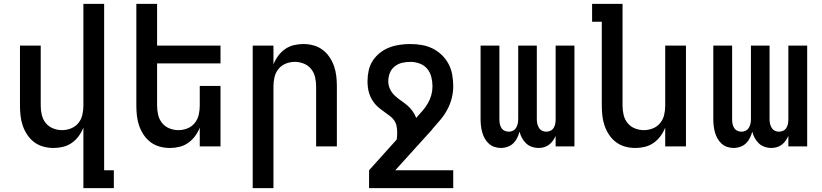

<svg xmlns="http://www.w3.org/2000/svg" viewBox="-20 -755 4240 990"><path d="M410 215V-97Q401 -74 386 -53.5Q371 -33 350.5 -18.5Q330 -4 305.5 2Q281 8 256 8Q229 8 203.5 1Q178 -6 157 -21.5Q136 -37 121 -59.5Q106 -82 97.5 -106.5Q89 -131 86 -157.5Q83 -184 83 -210V-520H190V-210Q190 -186 195.5 -162.5Q201 -139 216 -120.5Q231 -102 253.5 -93Q276 -84 300 -84Q324 -84 346.5 -93Q369 -102 384 -120.5Q399 -139 404.5 -162.5Q410 -186 410 -210V-735H517V123H567V215Z M856 8Q829 8 803.5 1Q778 -6 757 -21.5Q736 -37 721 -59.5Q706 -82 697.5 -106.5Q689 -131 686 -157.5Q683 -184 683 -210V-735H790V-520H1117V-428H790V-210Q790 -186 795.5 -162.5Q801 -139 816 -120.5Q831 -102 853.5 -93Q876 -84 900 -84Q924 -84 946.5 -93Q969 -102 984 -120.5Q999 -139 1004.5 -162.5Q1010 -186 1010 -210V-312H1117V0H1010V-97Q1001 -74 986 -53.5Q971 -33 950.5 -18.5Q930 -4 905.5 2Q881 8 856 8Z M1283 215V-520H1390V-423Q1399 -446 1414 -466.5Q1429 -487 1449.5 -501.5Q1470 -516 1494.5 -522Q1519 -528 1544 -528Q1571 -528 1596.5 -521Q1622 -514 1643 -498.5Q1664 -483 1679 -460.5Q1694 -438 1702.5 -413.5Q1711 -389 1714 -362.5Q1717 -336 1717 -310V0H1610V-310Q1610 -334 1604.5 -357.5Q1599 -381 1584 -399.5Q1569 -418 1546.5 -427Q1524 -436 1500 -436Q1476 -436 1453.5 -427Q1431 -418 1416 -399.5Q1401 -381 1395.5 -357.5Q1390 -334 1390 -310V215Z M2317 215H1883V123L2025 -35Q2027 -44 2027.5 -53.5Q2028 -63 2028 -72Q2028 -88 2025 -104Q2022 -120 2013 -133.5Q2004 -147 1991 -156.5Q1978 -166 1965 -175.5Q1952 -185 1939 -195Q1926 -205 1915.5 -217Q1905 -229 1897 -243Q1889 -257 1884 -272.5Q1879 -288 1877 -304Q1875 -320 1875 -336Q1875 -364 1881 -391.5Q1887 -419 1902 -442Q1917 -465 1939 -482.5Q1961 -500 1987 -510Q2013 -520 2040.5 -524Q2068 -528 2096 -528Q2125 -528 2154.5 -523Q2184 -518 2210.5 -505Q2237 -492 2258.5 -471Q2280 -450 2293.5 -424Q2307 -398 2312 -368.5Q2317 -339 2317 -310Q2317 -278 2309 -247.5Q2301 -217 2286 -189Q2271 -161 2250.5 -137Q2230 -113 2209 -89V-88L2018 123H2317ZM2126 -147 2129 -150V-151Q2129 -151 2130 -151V-152Q2146 -169 2160.5 -186Q2175 -203 2186.5 -223Q2198 -243 2204 -265Q2210 -287 2210 -310Q2210 -334 2204 -358Q2198 -382 2182.5 -400.5Q2167 -419 2143.5 -427.5Q2120 -436 2096 -436Q2074 -436 2053 -431Q2032 -426 2015 -412.5Q1998 -399 1990 -378.5Q1982 -358 1982 -336Q1982 -316 1990.5 -297Q1999 -278 2014 -263.5Q2029 -249 2046 -237.5Q2063 -226 2078.5 -213Q2094 -200 2106.5 -183Q2119 -166 2126 -147Z M2563 8Q2546 8 2529.5 2.5Q2513 -3 2500.5 -14.5Q2488 -26 2479.5 -41Q2471 -56 2466.5 -72.5Q2462 -89 2460 -106Q2458 -123 2458 -140V-520H2555V-140Q2555 -128 2557 -117Q2559 -106 2565 -96Q2571 -86 2581.5 -81Q2592 -76 2603 -76Q2615 -76 2625 -81Q2635 -86 2641 -96Q2647 -106 2649.5 -117Q2652 -128 2652 -140V-520H2748V-140Q2748 -128 2750.5 -117Q2753 -106 2759 -96Q2765 -86 2775 -81Q2785 -76 2797 -76Q2808 -76 2818.5 -81Q2829 -86 2835 -96Q2841 -106 2843 -117Q2845 -128 2845 -140V-520H2942V0H2845V-54Q2839 -41 2830.5 -29Q2822 -17 2810.5 -8.5Q2799 0 2785 4Q2771 8 2756 8Q2739 8 2722 2Q2705 -4 2692.5 -16Q2680 -28 2671.5 -43.5Q2663 -59 2659 -76Q2654 -59 2646.5 -43.5Q2639 -28 2626.5 -16Q2614 -4 2597 2Q2580 8 2563 8Z M3256 8Q3229 8 3203.5 1Q3178 -6 3157 -21.5Q3136 -37 3121 -59.5Q3106 -82 3097.5 -106.5Q3089 -131 3086 -157.5Q3083 -184 3083 -210V-643H3033V-735H3190V-210Q3190 -186 3195.5 -162.5Q3201 -139 3216 -120.5Q3231 -102 3253.5 -93Q3276 -84 3300 -84Q3324 -84 3346.5 -93Q3369 -102 3384 -120.5Q3399 -139 3404.5 -162.5Q3410 -186 3410 -210V-520H3517V0H3410V-97Q3401 -74 3386 -53.5Q3371 -33 3350.5 -18.5Q3330 -4 3305.5 2Q3281 8 3256 8Z M3763 8Q3746 8 3729.5 2.5Q3713 -3 3700.5 -14.5Q3688 -26 3679.5 -41Q3671 -56 3666.5 -72.5Q3662 -89 3660 -106Q3658 -123 3658 -140V-520H3755V-140Q3755 -128 3757 -117Q3759 -106 3765 -96Q3771 -86 3781.5 -81Q3792 -76 3803 -76Q3815 -76 3825 -81Q3835 -86 3841 -96Q3847 -106 3849.5 -117Q3852 -128 3852 -140V-520H3948V-140Q3948 -128 3950.5 -117Q3953 -106 3959 -96Q3965 -86 3975 -81Q3985 -76 3997 -76Q4008 -76 4018.5 -81Q4029 -86 4035 -96Q4041 -106 4043 -117Q4045 -128 4045 -140V-520H4142V0H4045V-54Q4039 -41 4030.5 -29Q4022 -17 4010.5 -8.5Q3999 0 3985 4Q3971 8 3956 8Q3939 8 3922 2Q3905 -4 3892.5 -16Q3880 -28 3871.5 -43.5Q3863 -59 3859 -76Q3854 -59 3846.5 -43.5Q3839 -28 3826.5 -16Q3814 -4 3797 2Q3780 8 3763 8Z"/></svg>

Font: Iosevka Semibold Extended
Style: Regular
Weight: 600
Width: 7
Monospace: yes
Designer: Belleve Invis
Foundry: Belleve Invis
Version: Version 32.5.0; ttfautohint (v1.8.4)